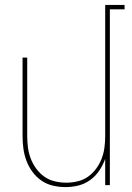

<svg xmlns="http://www.w3.org/2000/svg" viewBox="-20 -755 540 783"><path d="M247 8Q221 8 195.5 2Q170 -4 149 -18.5Q128 -33 112.5 -54Q97 -75 88 -99Q79 -123 75.5 -148.5Q72 -174 72 -200V-520H91V-200Q91 -177 94 -153.5Q97 -130 105.5 -108Q114 -86 128 -67Q142 -48 161 -34.5Q180 -21 203.5 -15.5Q227 -10 250 -10Q273 -10 296.5 -15.5Q320 -21 339 -34.5Q358 -48 372 -67Q386 -86 394.5 -108Q403 -130 406 -153.5Q409 -177 409 -200V-735H488V-717H428V0H409V-107Q400 -82 385 -59.5Q370 -37 348 -21Q326 -5 300 1.5Q274 8 247 8Z"/></svg>

Font: Iosevka Thin
Style: Regular
Weight: 100
Monospace: yes
Designer: Belleve Invis
Foundry: Belleve Invis
Version: Version 32.5.0; ttfautohint (v1.8.4)